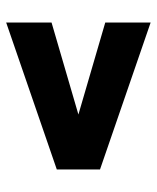

<svg xmlns="http://www.w3.org/2000/svg" viewBox="37 -645 508 622"><g transform="rotate(90 291.0 -334.0)"><path d="M529 -264V-404L53 -568V-421L351 -334L53 -247V-100Z"/></g></svg>

Font: Celebes ExtraBold
Style: Regular
Weight: 800
Designer: Anugrah Pasau
Foundry: Lafontype
Version: Version 1.000